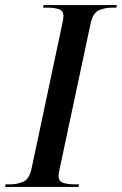

<svg xmlns="http://www.w3.org/2000/svg" viewBox="-45 -734 479 754"><path d="M-25 0 -23 -10H-7Q24 -10 47 -20.5Q70 -31 79 -72L199 -638Q204 -658 204 -671Q204 -692 186 -698Q168 -704 140 -704H124L126 -714H414L412 -704H397Q365 -704 342 -693Q319 -682 310 -638L191 -79Q189 -69 187 -59Q185 -49 185 -43Q185 -22 203 -16Q221 -10 250 -10H265L263 0Z"/></svg>

Font: Noto Serif Display SemiCondensed Medium
Style: Italic
Weight: 500
Width: 4
Italic angle: -12°
Designer: Monotype Design Team
Foundry: Monotype Imaging Inc.
Version: Version 2.009